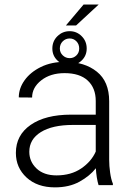

<svg xmlns="http://www.w3.org/2000/svg" viewBox="-20 -808 576 838"><path d="M410.2 0Q405.8 -13.7 402.6 -33.4Q399.4 -53.2 398.4 -73.7Q372.1 -40 327.1 -15.1Q282.2 9.8 219.7 9.8Q142.6 9.8 95.9 -33.2Q49.3 -76.2 49.3 -140.6Q49.3 -218.3 113.8 -262.9Q178.2 -307.6 290 -307.6H397.9V-367.2Q397.9 -423.8 363 -456.3Q328.1 -488.8 261.7 -488.8Q200.2 -488.8 160.2 -457.5Q120.1 -426.3 120.1 -382.3L62 -382.8Q62 -422.4 87.4 -457.8Q112.8 -493.2 158.4 -515.6Q204.1 -538.1 264.6 -538.1Q349.1 -538.1 402.8 -495.1Q456.5 -452.1 456.5 -366.2V-110.8Q456.5 -83.5 460.7 -54.2Q464.8 -24.9 472.7 -6.3V0ZM226.6 -42.5Q290 -42.5 334.5 -72.8Q378.9 -103 397.9 -146.5V-262.7H298.3Q208.5 -262.7 158.2 -231.4Q107.9 -200.2 107.9 -145.5Q107.9 -102.5 139.6 -72.5Q171.4 -42.5 226.6 -42.5ZM267.6 -696.8 344.7 -788.1H410.6L312 -696.8ZM208.5 -596.2Q208.5 -628.4 230.7 -650.1Q252.9 -671.9 284.2 -671.9Q314.5 -671.9 336.4 -650.1Q358.4 -628.4 358.4 -596.2Q358.4 -564.9 336.4 -543.9Q314.5 -522.9 284.2 -522.9Q252.9 -522.9 230.7 -543.9Q208.5 -564.9 208.5 -596.2ZM241.2 -596.2Q241.2 -578.6 253.9 -566.4Q266.6 -554.2 284.2 -554.2Q301.3 -554.2 313.5 -566.2Q325.7 -578.1 325.7 -596.2Q325.7 -615.2 313.5 -627.7Q301.3 -640.1 284.2 -640.1Q266.6 -640.1 253.9 -627.7Q241.2 -615.2 241.2 -596.2Z"/></svg>

Font: Vazirmatn RD ExtraLight
Style: Regular
Weight: 200
Designer: Saber Rastikerdar
Foundry: Saber Rastikerdar
Version: Version 32.102